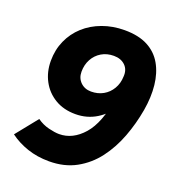

<svg xmlns="http://www.w3.org/2000/svg" viewBox="-132 -815 850 932"><g transform="rotate(20 293.0 -349.0)"><path d="M354 -711Q426 -711 473.5 -686Q521 -661 547 -615.5Q573 -570 579.5 -509.5Q586 -449 574 -379Q561 -304 534.5 -234Q508 -164 466 -108.5Q424 -53 364 -20Q304 13 225 13Q164 13 112.5 -4.5Q61 -22 21 -52L111 -164Q139 -144 171.5 -136Q204 -128 226 -128Q296 -128 350.5 -190Q405 -252 425 -385L456 -358Q424 -306 375.5 -276Q327 -246 267 -246Q206 -246 161 -273Q116 -300 91.5 -346Q67 -392 67 -449Q67 -506 88.5 -554Q110 -602 148.5 -637Q187 -672 240 -691.5Q293 -711 354 -711ZM347 -576Q311 -576 283.5 -559.5Q256 -543 240.5 -514.5Q225 -486 225 -450Q225 -417 246.5 -396Q268 -375 301 -375Q336 -375 363.5 -390.5Q391 -406 407.5 -434Q424 -462 425 -497Q428 -533 406 -554.5Q384 -576 347 -576Z"/></g></svg>

Font: Figtree Light ExtraBold
Style: Italic
Weight: 800
Italic angle: -9.5°
Version: Version 2.001;gftools[0.9.30]